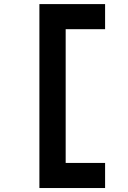

<svg xmlns="http://www.w3.org/2000/svg" viewBox="-20 -818 626 942"><path d="M173.3 104.5V-797.9H302.2V104.5ZM292.5 104.5V-18.6H495.6V104.5ZM292.5 -674.8V-797.9H495.6V-674.8Z"/></svg>

Font: Cascadia Mono PL
Style: Regular
Weight: 400
Monospace: yes
Designer: Aaron Bell
Foundry: Saja Typeworks
Version: Version 2102.003